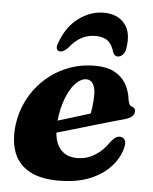

<svg xmlns="http://www.w3.org/2000/svg" viewBox="-52 -748 639 804"><g transform="rotate(5 267.5 -345.5)"><path d="M109 -209Q109 -209 126.2 -214.5Q143.5 -220 171.2 -228.2Q199 -236.5 231.2 -246.5Q263.5 -256.5 294 -265.8Q324.5 -275 347 -282.5L330 -262.5Q335 -280 338.2 -303.8Q341.5 -327.5 342 -357.5Q342 -386 332 -402.8Q322 -419.5 303.5 -419.5Q286.5 -419.5 269.5 -406.2Q252.5 -393 237.8 -368.2Q223 -343.5 212.5 -309.2Q202 -275 198 -233Q192 -161 217 -124.2Q242 -87.5 293.5 -87.5Q321 -87.5 345 -97.2Q369 -107 389.2 -124.5Q409.5 -142 425 -165.5Q438 -181 446.5 -186.8Q455 -192.5 465.5 -192Q477.5 -191.5 484.8 -181Q492 -170.5 486 -147Q476 -105.5 443.2 -68.8Q410.5 -32 355.8 -9.2Q301 13.5 223 13.5Q149 13.5 102.8 -11.5Q56.5 -36.5 37.5 -82Q18.5 -127.5 23.5 -190.5Q29 -251 54.5 -303.2Q80 -355.5 121.8 -395Q163.5 -434.5 217.8 -456.8Q272 -479 335 -479Q385 -479 417 -461.8Q449 -444.5 465.8 -415.5Q482.5 -386.5 487 -349.5Q488.5 -339.5 492.2 -331.8Q496 -324 503 -322Q510 -320 514 -315.8Q518 -311.5 518 -303.5Q518 -292.5 509.5 -283.2Q501 -274 477.5 -267Q455 -261 419.8 -250.8Q384.5 -240.5 343.5 -228.5Q302.5 -216.5 262 -204.5Q221.5 -192.5 187.8 -183Q154 -173.5 133.8 -167.5Q113.5 -161.5 113.5 -161.5ZM325.5 -603.5Q294 -603.5 267.5 -589.5Q241 -575.5 215 -543Q198.5 -526 185 -526Q173 -526 169.5 -535Q166 -544 171.5 -558Q196 -629 245.8 -666.2Q295.5 -703.5 352.5 -703.5Q410 -703.5 440.5 -666.2Q471 -629 458 -558Q455 -544 446 -535Q437 -526 425.5 -526Q411 -526 405 -543Q396.5 -574 377.8 -588.8Q359 -603.5 325.5 -603.5Z"/></g></svg>

Font: Fraunces
Style: Bold Italic
Weight: 700
Italic angle: -16°
Version: Version 1.000;[b76b70a41]